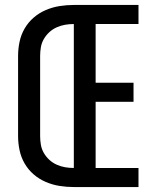

<svg xmlns="http://www.w3.org/2000/svg" viewBox="-20 -755 640 775"><path d="M278 0V-735H539V-658H366V-421H519V-344H366V-77H539V0ZM278 0Q249 0 220.5 -4.5Q192 -9 165 -20.5Q138 -32 116 -51Q94 -70 79.5 -95Q65 -120 59 -148.5Q53 -177 53 -206V-529Q53 -558 59 -586.5Q65 -615 79.5 -640Q94 -665 116 -684Q138 -703 165 -714.5Q192 -726 220.5 -730.5Q249 -735 278 -735V-658Q260 -658 242.5 -655Q225 -652 208.5 -644.5Q192 -637 179 -625Q166 -613 157 -597.5Q148 -582 145 -564.5Q142 -547 142 -529V-206Q142 -188 145 -170.5Q148 -153 157 -137.5Q166 -122 179 -110Q192 -98 208.5 -90.5Q225 -83 242.5 -80Q260 -77 278 -77Z"/></svg>

Font: Iosevka Medium Extended
Style: Regular
Weight: 500
Width: 7
Monospace: yes
Designer: Belleve Invis
Foundry: Belleve Invis
Version: Version 32.5.0; ttfautohint (v1.8.4)